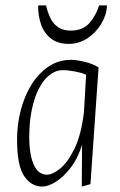

<svg xmlns="http://www.w3.org/2000/svg" viewBox="-20 -680 444 709"><path d="M136 9Q96 9 69.5 -29.5Q43 -68 43 -164Q43 -220 56.5 -272.5Q70 -325 96 -367Q122 -409 159 -434Q196 -459 242 -459Q262 -459 292 -452Q322 -445 344 -431L314 0L282 9L283 -145Q267 -94 240 -59.5Q213 -25 185 -8Q157 9 136 9ZM154 -35Q174 -35 202 -57.5Q230 -80 255 -131Q280 -182 290 -266L298 -404Q283 -411 257.5 -416Q232 -421 211 -421Q186 -421 163.5 -403.5Q141 -386 124 -353.5Q107 -321 97.5 -275Q88 -229 88 -173Q88 -133 95 -101.5Q102 -70 116.5 -52.5Q131 -35 154 -35ZM234 -518Q192 -518 166.5 -539Q141 -560 130.5 -593Q120 -626 121 -660H150Q155 -638 164.5 -616.5Q174 -595 192.5 -581Q211 -567 241 -567Q287 -567 311.5 -596.5Q336 -626 346 -660H375Q374 -626 354.5 -593Q335 -560 303.5 -539Q272 -518 234 -518Z"/></svg>

Font: Ancizar Sans Thin
Style: Italic
Weight: 100
Italic angle: -4°
Designer: Cesar Puertas, Viviana Monsalve, Julian Moncada, Julian Prieto, Jose Castro, Mariel Hernandez, Felipe Aragon, Sara Alarc
Version: Version 8.100